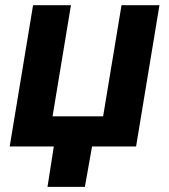

<svg xmlns="http://www.w3.org/2000/svg" viewBox="-20 -566 654 742"><path d="M17.5 0 107.8 -545.9H254.2L183.1 -116.4H378.5L449.6 -545.9H596.2L505.9 0ZM163.6 156.2 192.8 -31.2H341.3L308 156.2Z"/></svg>

Font: Inter
Style: Italic
Weight: 400
Italic angle: -9.3988°
Designer: Rasmus Andersson
Foundry: rsms
Version: Version 4.001;git-66647c0bb